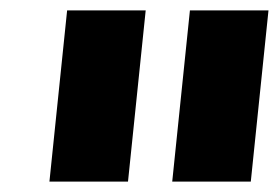

<svg xmlns="http://www.w3.org/2000/svg" viewBox="-20 -720 536 369"><path d="M311 -371 345 -700H496L462 -371ZM75 -371 109 -700H260L226 -371Z"/></svg>

Font: MuseoModerno Black
Style: Italic
Weight: 900
Italic angle: -9°
Designer: Pablo Cosgaya, Héctor Gatti, Marcela Romero, and the Authors of The MuseoModerno Project.
Foundry: Omnibus-Type Team
Version: Version 1.003